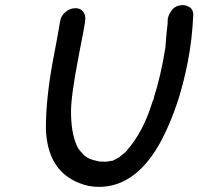

<svg xmlns="http://www.w3.org/2000/svg" viewBox="-20 -709 774 749"><path d="M366 20Q325 20 289 5Q164 -44 159 -208Q159 -326 187 -475Q206 -573 215 -629Q219 -649 236.5 -663Q254 -677 274 -677Q294 -677 303.5 -664.5Q313 -652 313 -637Q313 -619 287 -491Q257 -336 257 -274Q257 -192 279 -143Q279 -140 282 -137Q282 -131 304 -108Q320 -88 364 -80Q364 -79 366.5 -79Q369 -79 378 -78.5Q387 -78 392 -78Q396 -78 417 -82L416 -81Q418 -81 419.5 -82Q421 -83 432 -88.5Q443 -94 443.5 -94.5Q444 -95 471 -117L475 -122Q539 -195 574 -310Q574 -312 577 -317Q580 -322 581 -331Q607 -411 625 -522Q630 -588 634 -618V-629Q634 -646 649 -667.5Q664 -689 694 -689Q706 -689 719.5 -681Q733 -673 734 -653Q730 -555 712 -465Q679 -294 610 -162Q513 20 366 20Z"/></svg>

Font: Bad Comic
Style: Italic
Weight: 400
Italic angle: -11°
Designer: GGBotNet
Foundry: GGBotNet
Version: 0.95